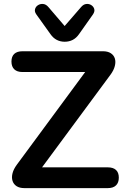

<svg xmlns="http://www.w3.org/2000/svg" viewBox="-20 -969 645 989"><path d="M106 0Q81 0 65.5 -10Q50 -20 44.5 -37.5Q39 -55 44.5 -76.5Q50 -98 67 -121L449 -639V-598H96Q68 -598 53.5 -612Q39 -626 39 -652Q39 -678 53.5 -691.5Q68 -705 96 -705H510Q535 -705 550.5 -695Q566 -685 571.5 -668Q577 -651 571.5 -629Q566 -607 549 -584L167 -67V-107H535Q563 -107 577.5 -93.5Q592 -80 592 -54Q592 -28 577.5 -14Q563 0 535 0ZM313 -754Q291 -754 272.5 -763.5Q254 -773 240 -793L167 -895Q157 -909 160.5 -922Q164 -935 176 -942.5Q188 -950 202.5 -948.5Q217 -947 229 -933L313 -835L398 -933Q410 -947 424.5 -948.5Q439 -950 450.5 -942.5Q462 -935 465.5 -922.5Q469 -910 459 -895L387 -793Q373 -773 354.5 -763.5Q336 -754 313 -754Z"/></svg>

Font: Nunito
Style: Bold
Weight: 700
Designer: Vernon Adams
Foundry: Vernon Adams
Version: Version 3.602